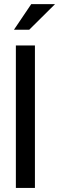

<svg xmlns="http://www.w3.org/2000/svg" viewBox="-20 -925 291 945"><path d="M58.1 0V-701.2H151.9V0ZM133.8 -904.8H251L124 -778.8H48.8Z"/></svg>

Font: LT Superior Med
Style: Regular
Weight: 500
Designer: Daniel Lyons
Foundry: LyonsType
Version: Version 1.000